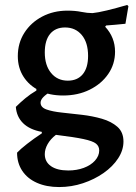

<svg xmlns="http://www.w3.org/2000/svg" viewBox="-20 -514 548 776"><path d="M219 242Q168 242 129.5 225Q91 208 70 176.5Q49 145 49 103Q62 89 89.5 67.5Q117 46 149 25V19Q100 10 73.5 -16Q47 -42 44 -82Q62 -100 82.5 -117Q103 -134 127 -148V-166L191 -148Q166 -133 155 -121.5Q144 -110 144 -99Q144 -80 168 -71.5Q192 -63 230 -59Q268 -55 311 -50Q354 -45 392 -34Q430 -23 454.5 -1.5Q479 20 479 58Q479 93 457.5 126Q436 159 399 185Q362 211 315.5 226.5Q269 242 219 242ZM256 175Q290 175 318.5 164.5Q347 154 364 135Q381 116 381 94Q381 77 368 66.5Q355 56 317.5 48Q280 40 206 31Q184 48 172.5 68.5Q161 89 161 109Q161 140 186 157.5Q211 175 256 175ZM254 -188Q293 -188 314.5 -214Q336 -240 336 -288Q336 -342 310.5 -372.5Q285 -403 243 -403Q204 -403 182.5 -377Q161 -351 161 -302Q161 -250 186.5 -219Q212 -188 254 -188ZM235 -128Q180 -128 139 -148Q98 -168 75 -204Q52 -240 52 -287Q52 -340 78.5 -381.5Q105 -423 150.5 -447Q196 -471 253 -471Q284 -471 308.5 -466Q333 -461 354 -461Q375 -463 412.5 -472Q450 -481 494 -494L499 -489L487 -418Q467 -416 446 -414Q425 -412 409 -411L405 -406Q445 -363 445 -305Q445 -255 417.5 -215Q390 -175 342.5 -151.5Q295 -128 235 -128Z"/></svg>

Font: Alegreya SemiBold
Style: Regular
Weight: 600
Designer: Juan Pablo del Peral
Foundry: Huerta Tipografica
Version: Version 2.009